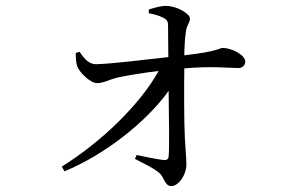

<svg xmlns="http://www.w3.org/2000/svg" viewBox="-20 -586 1040 649"><path d="M483 -541C500 -538 516 -534 530 -527C542 -521 548 -516 548 -501C548 -474 549 -429 549 -393C468 -384 355 -370 305 -369C282 -369 267 -384 249 -411L236 -407C236 -392 237 -373 241 -362C248 -342 285 -305 308 -305C330 -305 348 -317 382 -325C417 -332 464 -340 516 -346C454 -233 321 -105 189 -23L198 -7C335 -63 477 -176 550 -279C551 -189 553 -86 550 -57C549 -48 543 -44 534 -45C511 -47 474 -56 442 -62L436 -49C464 -34 498 -19 519 -1C536 15 537 43 559 43C584 43 610 5 610 -30C610 -54 607 -76 605 -117C602 -173 602 -288 603 -355C698 -363 754 -356 786 -356C800 -356 809 -366 809 -378C809 -400 763 -424 733 -424C722 -424 718 -412 603 -399C603 -424 605 -455 608 -476C611 -504 622 -507 622 -524C622 -539 579 -566 541 -566C519 -566 498 -558 483 -554Z"/></svg>

Font: Source Han Serif
Style: Regular
Weight: 400
Designer: Ryoko NISHIZUKA 西塚涼子 (kana & ideographs); Frank Grießhammer (Latin, Greek & Cyrillic); Wenlong ZHANG 张文龙 (bopomofo); San
Foundry: Adobe Systems Incorporated
Version: Version 1.001;PS 1.001;hotconv 16.6.54;makeotf.lib2.5.65590